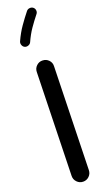

<svg xmlns="http://www.w3.org/2000/svg" viewBox="-207 -1077 645 1164"><g transform="rotate(-20 116.0 -495.0)"><path d="M108.9 55.2Q85.9 54.7 70.1 38.1Q54.2 21.5 54.7 -1.5L71.8 -666Q72.3 -689 88.9 -704.8Q105.5 -720.7 128.4 -719.7Q151.4 -719.2 167.2 -702.9Q183.1 -686.5 182.1 -663.6L165 1Q164.6 23.9 148.2 39.8Q131.8 55.7 108.9 55.2ZM185.5 -1038.6Q195.3 -1030.8 196.5 -1018.1Q197.8 -1005.4 189.9 -996.1Q162.6 -961.9 139.2 -928Q115.7 -894 95.7 -849.6Q90.8 -838.9 78.6 -834.2Q66.4 -829.6 55.2 -834.5Q44.4 -839.4 39.8 -851.6Q35.2 -863.8 40 -875Q62.5 -924.3 88.9 -961.9Q115.2 -999.5 142.6 -1033.7Q150.4 -1043.5 163.3 -1044.7Q176.3 -1045.9 185.5 -1038.6Z"/></g></svg>

Font: Mikhak-FD SemiBold
Style: Regular
Weight: 600
Designer: Amin Abedi
Version: Version 3.2